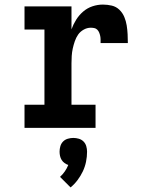

<svg xmlns="http://www.w3.org/2000/svg" viewBox="-20 -558 640 838"><path d="M87 0V-101H174V-429H87V-530H292V-430Q300 -452 312.5 -472Q325 -492 343 -507.5Q361 -523 383.5 -530.5Q406 -538 429 -538Q449 -538 468 -533.5Q487 -529 501 -515.5Q515 -502 522.5 -484Q530 -466 533 -447Q536 -428 537 -408.5Q538 -389 538 -370H419Q419 -378 419 -385.5Q419 -393 417.5 -400.5Q416 -408 413 -415.5Q410 -423 404.5 -428.5Q399 -434 391.5 -435.5Q384 -437 376 -437Q360 -437 345 -428.5Q330 -420 321 -407Q312 -394 306.5 -378Q301 -362 297.5 -346Q294 -330 293 -313.5Q292 -297 292 -281V-101H397V0ZM288 260 242 214Q254 203 263 190Q272 177 278 162Q269 159 261.5 153.5Q254 148 249 140Q244 132 242 122.5Q240 113 240 104Q240 92 243.5 80Q247 68 255.5 59.5Q264 51 276 47.5Q288 44 300 44Q312 44 324 47.5Q336 51 344.5 59.5Q353 68 356.5 80Q360 92 360 104Q360 126 355.5 148Q351 170 341.5 190Q332 210 318.5 228Q305 246 288 260Z"/></svg>

Font: Iosevka Slab Extended
Style: Bold
Weight: 700
Width: 7
Monospace: yes
Designer: Belleve Invis
Foundry: Belleve Invis
Version: Version 11.1.0; ttfautohint (v1.8.3)